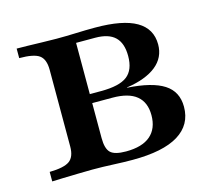

<svg xmlns="http://www.w3.org/2000/svg" viewBox="-70 -498 642 581"><g transform="rotate(-15 251.0 -208.0)"><path d="M26.6 0V-29.8Q71.8 -30.6 89.1 -43.1Q106.5 -55.6 106.5 -87.9V-328.2Q106.5 -361.3 89.5 -373.8Q72.6 -386.3 26.6 -386.3V-416.1Q38.7 -416.1 59.7 -415.7Q80.6 -415.3 104.8 -414.5Q129 -413.7 150.8 -413.7Q182.3 -413.7 212.5 -414.9Q242.7 -416.1 271.8 -416.1Q358.9 -416.1 401.2 -391.5Q443.5 -366.9 443.5 -317.7Q443.5 -276.6 411.3 -250.8Q379 -225 318.5 -216.1V-215.3Q396 -210.5 433.1 -186.7Q470.2 -162.9 470.2 -115.3Q470.2 -58.9 422.2 -29.4Q374.2 0 279 0Q251.6 0 218.5 -1.6Q185.5 -3.2 153.2 -3.2Q131.5 -3.2 106.9 -2.4Q82.3 -1.6 60.5 -1.2Q38.7 -0.8 26.6 0ZM266.1 -29.8Q316.9 -29.8 342.7 -52Q368.5 -74.2 368.5 -116.1Q368.5 -156.5 343.5 -177Q318.5 -197.6 267.7 -197.6H179V-225.8H240.3Q297.6 -225.8 322.2 -244.8Q346.8 -263.7 346.8 -307.3Q346.8 -347.6 326.6 -366.9Q306.5 -386.3 264.5 -386.3H199.2L204.8 -390.3V-87.9Q204.8 -54.8 217.7 -42.3Q230.6 -29.8 266.1 -29.8Z"/></g></svg>

Font: Playfair SemiBold
Style: Regular
Weight: 600
Designer: Claus Eggers Sørensen
Foundry: Claus Eggers Sørensen
Version: Version 2.001;gftools[0.9.30]